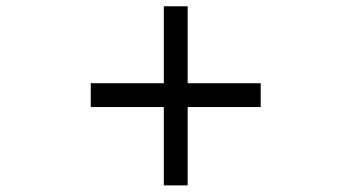

<svg xmlns="http://www.w3.org/2000/svg" viewBox="-20 -591 1119 602"><path d="M264.6 -330.1H493.7V-571.3H568.4V-330.1H797.4V-255.4H568.4V-9.8H493.7V-255.4H264.6Z"/></svg>

Font: Sarina
Style: Regular
Weight: 400
Designer: James Grieshaber
Foundry: James Grieshaber
Version: Version 1.001